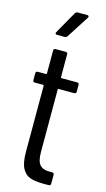

<svg xmlns="http://www.w3.org/2000/svg" viewBox="-127 -869 501 911"><g transform="rotate(15 123.0 -413.5)"><path d="M69 -124V-449Q69 -453 65 -453H25Q15 -453 15 -463V-496Q15 -506 25 -506H65Q69 -506 69 -510V-622Q69 -632 79 -632H128Q138 -632 138 -622V-510Q138 -506 142 -506H218Q228 -506 228 -496V-463Q228 -453 218 -453H142Q138 -453 138 -449V-143Q138 -97 154 -79.5Q170 -62 204 -63H214Q224 -63 224 -53V-10Q224 0 214 0H189Q148 0 123 -8.5Q98 -17 83.5 -44Q69 -71 69 -124ZM61 -711 123 -820Q128 -827 135 -827H182Q188 -827 189.5 -823.5Q191 -820 188 -815L118 -706Q113 -699 106 -699H68Q62 -699 60 -702.5Q58 -706 61 -711Z"/></g></svg>

Font: Barlow Condensed
Style: Regular
Weight: 400
Width: 3
Designer: Jeremy Tribby
Foundry: Tribby Type
Version: Version 1.500